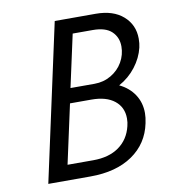

<svg xmlns="http://www.w3.org/2000/svg" viewBox="-76 -726 722 793"><g transform="rotate(-10 285.0 -329.0)"><path d="M422 -350Q462 -331 484.5 -297Q507 -263 507 -219Q507 -200 502 -177Q485 -94 416.5 -47Q348 0 240 0H63L206 -658H378Q451 -658 493 -621Q535 -584 535 -526Q535 -506 531 -489Q521 -447 492.5 -410Q464 -373 422 -350ZM354 -594H270L222 -374H323Q361 -374 392.5 -392.5Q424 -411 441.5 -441.5Q459 -472 459 -507Q459 -545 433.5 -569.5Q408 -594 354 -594ZM430 -210Q430 -257 395.5 -284.5Q361 -312 299 -312H209L155 -64H263Q329 -64 371 -94Q413 -124 426 -178Q430 -193 430 -210Z"/></g></svg>

Font: Ysabeau Medium
Style: Italic
Weight: 500
Italic angle: -12°
Designer: Christian Thalmann (Catharsis Fonts)
Version: Version 0.003